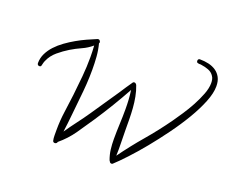

<svg xmlns="http://www.w3.org/2000/svg" viewBox="-135 -1057 1529 1293"><g transform="rotate(20 629.0 -410.0)"><path d="M1257.8 -708Q1257.8 -659.2 1231.9 -594.7Q1206.1 -530.3 1164.1 -459.5Q1122.1 -388.7 1069.3 -316.4Q1016.6 -244.1 963.9 -179.7Q911.1 -115.2 862.8 -63.5Q814.5 -11.7 781.2 18.6Q777.3 22.5 772.5 22.5Q759.8 22.5 755.9 9.8L752.9 6.8Q739.3 -29.3 734.9 -65.4Q730.5 -101.6 730.5 -139.6Q730.5 -193.4 732.9 -246.6Q735.4 -299.8 735.4 -354.5Q735.4 -388.7 733.4 -421.9Q731.4 -455.1 726.6 -489.3Q688.5 -419.9 647.9 -353Q607.4 -286.1 563.5 -219.7Q523.4 -159.2 481 -98.6Q438.5 -38.1 381.8 8.8Q381.8 14.6 376.5 18.6Q371.1 22.5 366.2 22.5Q353.5 22.5 350.6 11.7Q346.7 -4.9 346.7 -26.9Q346.7 -48.8 346.7 -65.4Q346.7 -131.8 356 -196.8Q365.2 -261.7 373 -327.1Q380.9 -396.5 387.2 -464.8Q393.6 -533.2 393.6 -603.5Q393.6 -644.5 390.6 -685.5Q357.4 -657.2 318.8 -640.1Q280.3 -623 243.2 -600.6Q206.1 -578.1 169.4 -547.4Q132.8 -516.6 115.2 -475.6Q110.4 -465.8 108.4 -457Q106.4 -448.2 103.5 -437.5Q101.6 -428.7 90.8 -428.7Q83 -428.7 79.1 -433.6Q75.2 -438.5 75.2 -445.3Q75.2 -481.4 90.8 -513.7Q106.4 -545.9 132.3 -573.7Q158.2 -601.6 191.4 -625.5Q224.6 -649.4 259.8 -669.4Q294.9 -689.5 329.6 -705.1Q364.3 -720.7 392.6 -732.4Q398.4 -735.4 403.3 -735.4Q410.2 -735.4 414.6 -729.5Q418.9 -723.6 418.9 -717.8Q418.9 -713.9 416 -710.9Q427.7 -666 431.2 -620.1Q434.6 -574.2 434.6 -527.3Q434.6 -475.6 431.2 -424.3Q427.7 -373 421.9 -321.3Q415 -258.8 409.2 -196.3Q403.3 -133.8 394.5 -70.3Q425.8 -116.2 458.5 -159.2Q491.2 -202.1 522.5 -248Q556.6 -297.9 589.8 -347.2Q623 -396.5 657.2 -446.3Q672.9 -469.7 688.5 -494.1Q704.1 -518.6 720.7 -541Q724.6 -544.9 730.5 -544.9Q736.3 -544.9 741.2 -540.5Q746.1 -536.1 748 -531.2Q761.7 -496.1 769 -457.5Q776.4 -418.9 779.3 -379.4Q782.2 -339.8 782.7 -300.3Q783.2 -260.7 783.2 -223.6Q783.2 -176.8 784.7 -131.3Q786.1 -85.9 784.2 -39.1Q849.6 -129.9 922.4 -214.8Q995.1 -299.8 1060.5 -391.6Q1081.1 -420.9 1108.4 -461.9Q1135.7 -502.9 1159.7 -547.4Q1183.6 -591.8 1200.7 -636.2Q1217.8 -680.7 1217.8 -716.8Q1217.8 -729.5 1215.3 -742.2Q1212.9 -754.9 1205.1 -765.6Q1191.4 -787.1 1166 -796.9Q1140.6 -806.6 1116.2 -809.6Q1109.4 -811.5 1102.5 -811Q1095.7 -810.5 1089.8 -812.5Q1078.1 -813.5 1078.1 -827.1Q1078.1 -833 1081.5 -837.4Q1085 -841.8 1091.8 -841.8Q1125 -841.8 1154.8 -835Q1184.6 -828.1 1207.5 -812.5Q1230.5 -796.9 1244.1 -771.5Q1257.8 -746.1 1257.8 -708Z"/></g></svg>

Font: Calligraffitti
Style: Regular
Weight: 400
Designer: Dathan Boardman
Foundry: Open Window
Version: Version 1.001